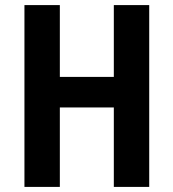

<svg xmlns="http://www.w3.org/2000/svg" viewBox="-20 -734 681 754"><path d="M566 0H427V-312H215V0H76V-714H215V-432H427V-714H566Z"/></svg>

Font: Noto Sans Gurmukhi UI Condensed
Style: Bold
Weight: 700
Width: 3
Designer: Jelle Bosma - Monotype Design Team
Foundry: Monotype Imaging Inc.
Version: Version 2.004; ttfautohint (v1.8.4.7-5d5b)